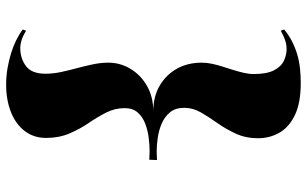

<svg xmlns="http://www.w3.org/2000/svg" viewBox="-207 -652 999 625"><g transform="rotate(-90 292.5 -339.5)"><path d="M329 -819Q357 -819 383 -814.5Q409 -810 431.5 -803Q454 -796 473.5 -786.5Q493 -777 509 -765L505 -754Q489 -764 475 -768.5Q461 -773 448 -773Q415 -773 390 -754.5Q365 -736 365 -691Q365 -666 370.5 -640.5Q376 -615 383 -589Q390 -563 395.5 -537Q401 -511 401 -486Q401 -447 380.5 -413.5Q360 -380 324.5 -360Q289 -340 242 -340Q291 -340 326.5 -319Q362 -298 381.5 -263Q401 -228 401 -182Q401 -166 397.5 -149.5Q394 -133 388.5 -115.5Q383 -98 377.5 -80.5Q372 -63 368 -46Q364 -29 364 -13Q364 29 376 52.5Q388 76 407 85Q426 94 446 94Q456 94 466 91.5Q476 89 486 84.5Q496 80 505 75L509 86Q491 101 470.5 111.5Q450 122 428 128.5Q406 135 382.5 137.5Q359 140 335 140Q270 140 230.5 121Q191 102 173 70.5Q155 39 155 1Q155 -39 170 -71.5Q185 -104 204.5 -131.5Q224 -159 239 -185Q254 -211 254 -239Q254 -268 239.5 -285.5Q225 -303 203 -312.5Q181 -322 156.5 -325.5Q132 -329 112 -329L84 -328L85 -353L112 -352Q133 -352 157 -355Q181 -358 203 -366.5Q225 -375 239 -391Q253 -407 253 -433Q253 -465 238.5 -493.5Q224 -522 204.5 -550.5Q185 -579 170.5 -613Q156 -647 156 -689Q156 -729 178.5 -758.5Q201 -788 240.5 -803.5Q280 -819 329 -819Z"/></g></svg>

Font: Kalnia SemiBold
Style: Regular
Weight: 600
Designer: Frida Medrano
Foundry: Frida Medrano
Version: Version 1.105